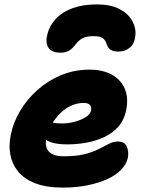

<svg xmlns="http://www.w3.org/2000/svg" viewBox="-20 -841 651 871"><path d="M265 10Q190 10 140 -9.5Q90 -29 62.5 -62.5Q35 -96 27 -139Q19 -182 29 -230Q40 -285 71 -337.5Q102 -390 149.5 -432.5Q197 -475 257 -500Q317 -525 386 -525Q446 -525 487 -502.5Q528 -480 546 -438.5Q564 -397 552 -339Q543 -296 517 -266.5Q491 -237 453.5 -219.5Q416 -202 373 -194Q330 -186 286 -186Q216 -186 187 -208Q158 -230 163 -256Q166 -271 174.5 -278.5Q183 -286 199 -286Q209 -286 223.5 -283.5Q238 -281 262 -281Q289 -281 318 -288.5Q347 -296 368 -309Q389 -322 393 -338Q396 -356 388 -365Q380 -374 359 -374Q330 -374 302.5 -361.5Q275 -349 252 -326Q229 -303 212.5 -272.5Q196 -242 189 -207Q186 -188 191.5 -170.5Q197 -153 216 -142.5Q235 -132 270 -132Q327 -132 365.5 -142Q404 -152 429.5 -165.5Q455 -179 475 -189Q495 -199 514 -199Q546 -199 555.5 -175.5Q565 -152 560 -125Q554 -97 530.5 -72Q507 -47 468 -29Q429 -11 377.5 -0.5Q326 10 265 10ZM420 -821Q481 -821 521 -800.5Q561 -780 579.5 -747Q598 -714 594 -678Q590 -642 568.5 -624.5Q547 -607 516 -607Q494 -607 481.5 -615.5Q469 -624 464 -640Q460 -656 448 -666.5Q436 -677 404 -677Q370 -677 352.5 -666.5Q335 -656 324 -641Q312 -624 296 -613Q280 -602 255 -602Q214 -602 199.5 -625Q185 -648 195 -686Q205 -726 234 -756.5Q263 -787 309.5 -804Q356 -821 420 -821Z"/></svg>

Font: Shantell Sans ExtraBold
Style: Italic
Weight: 800
Italic angle: -11°
Designer: Stephen Nixon, Anya Danilova, Shantell Martin
Foundry: Arrow Type
Version: Version 1.011;[c5ecc13dd]